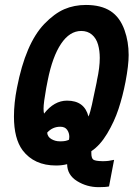

<svg xmlns="http://www.w3.org/2000/svg" viewBox="-20 -670 558 779"><path d="M380.4 89.4Q332.5 89.4 292.7 64.7Q252.9 40 252.4 -3.9Q231.4 1.5 207.5 1.5Q118.7 1.5 71.8 -60.1Q36.6 -107.4 36.6 -197.3Q36.6 -252 48.8 -313.5Q83.5 -493.2 159.7 -572.8Q200.7 -615.2 240.7 -632.6Q280.8 -649.9 328.6 -649.9Q390.1 -649.9 428.5 -625Q466.8 -600.1 485.4 -547.4Q502 -501 502 -446.8Q502 -405.3 489.3 -338.4Q478 -279.8 460.9 -228Q443.8 -176.3 414.8 -127.9Q385.7 -79.6 350.6 -56.6V-48.8Q350.6 -27.8 358.9 -22.2Q367.2 -16.6 395 -16.1H400.4Q420.4 -16.1 442.9 -21.5Q439.5 -3.4 432.6 32.5Q425.8 68.4 422.4 86.4Q408.7 89.4 380.4 89.4ZM252 -261.7Q322.8 -261.7 338.9 -197.3Q342.3 -204.1 346.2 -218Q350.1 -231.9 353 -245.4Q356 -258.8 361.6 -286.4Q367.2 -314 371.6 -333.5Q372.1 -335.4 372.6 -339.1Q373 -342.8 373.5 -344.7Q384.8 -395.5 384.8 -435.1Q384.8 -464.4 377.9 -488.8Q370.6 -514.6 353 -529.5Q335.4 -544.4 309.6 -544.4Q262.7 -544.4 227.8 -492.4Q192.9 -440.4 173.8 -344.7Q168 -316.4 167.5 -312.5Q156.7 -252.4 156.7 -229.5Q156.7 -216.8 158.7 -209Q199.7 -261.7 252 -261.7ZM259.8 -103Q260.3 -104.5 260.3 -105Q260.3 -106.4 260.7 -109.6Q261.2 -112.8 261.2 -114.7Q261.2 -130.9 252.4 -143.3Q243.7 -155.8 224.6 -155.8Q192.9 -155.8 171.4 -131.8Q172.9 -114.7 188.5 -105.7Q204.1 -96.7 221.2 -96.7H229.5Q246.6 -96.7 259.8 -103Z"/></svg>

Font: Fantasque Sans Mono
Style: Bold Italic
Weight: 700
Italic angle: -11°
Monospace: yes
Designer: Jany Belluz
Version: Version 1.7.1